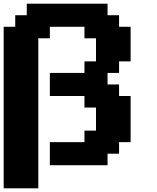

<svg xmlns="http://www.w3.org/2000/svg" viewBox="-20 -895 852 1040"><path d="M0 125H187.5V-687.5H250V-750H437.5V-687.5H500V-562.5H437.5V-500H250V-375H437.5V-312.5H500V-187.5H437.5V-125H250V0H562.5V-62.5H625V-125H687.5V-375H625V-437.5H562.5V-500H625V-562.5H687.5V-750H625V-812.5H562.5V-875H125V-812.5H62.5V-750H0Z"/></svg>

Font: Faithful 32x
Style: Semibold
Weight: 400
Foundry: Faithful Resource Pack
Version: Version 1.0; January 27, 2023